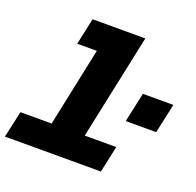

<svg xmlns="http://www.w3.org/2000/svg" viewBox="-132 -876 1035 1013"><g transform="rotate(20 386.0 -370.0)"><path d="M30 -149H205L298 -591H188L220 -740H516L391 -149H568L536 0H-3ZM604 -461H775L739 -295H568Z"/></g></svg>

Font: Azeret Mono ExtraBold
Style: Italic
Weight: 800
Italic angle: -12°
Designer: Martin Vácha
Foundry: Displaay
Version: Version 1.000; Glyphs 3.0.3, build 3074